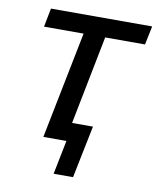

<svg xmlns="http://www.w3.org/2000/svg" viewBox="-77 -578 640 779"><g transform="rotate(10 243.5 -189.0)"><path d="M218 -441H55L70 -518H487L471 -441H307L235 -76H321L277 140H197L225 0H130Z"/></g></svg>

Font: IBM Plex Sans Text
Style: Italic
Weight: 450
Italic angle: -11°
Designer: Mike Abbink, Paul van der Laan, Pieter van Rosmalen
Foundry: Bold Monday
Version: Version 3.005